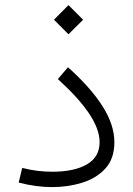

<svg xmlns="http://www.w3.org/2000/svg" viewBox="-20 -744 533 768"><path d="M437.5 -175.3Q437.5 -109.4 401.6 -70.1Q365.7 -30.8 308.8 -13.2Q252 4.4 189 4.4Q124 4.4 54.7 -13.7L68.8 -72.3Q102.1 -64 131.3 -60.5Q160.6 -57.1 189 -57.1Q277.3 -57.1 327.9 -86.7Q378.4 -116.2 378.4 -175.3Q378.4 -227.5 335.9 -290.5Q293.5 -353.5 211.4 -427.7L252 -475.1Q343.8 -392.6 390.6 -318.4Q437.5 -244.1 437.5 -175.3ZM195.8 -665 253.9 -723.6 312.5 -665 253.9 -606.9Z"/></svg>

Font: Estedad-FD Light
Style: Regular
Weight: 300
Designer: Amin Abedi
Version: Version 7.3